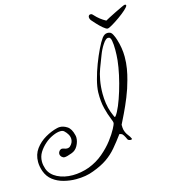

<svg xmlns="http://www.w3.org/2000/svg" viewBox="-142 -849 937 1054"><g transform="rotate(-15 327.0 -322.0)"><path d="M575 -575Q583 -550 587 -524.5Q591 -499 591 -475Q591 -440 585.5 -407.5Q580 -375 572 -347Q560 -301 541.5 -255.5Q523 -210 505.5 -174Q488 -138 478 -118Q478 -114 478.5 -101.5Q479 -89 485 -75Q491 -62 499 -52.5Q507 -43 512 -31Q513 -30 513 -29.5Q513 -29 513 -29Q513 -25 504 -25Q500 -25 495 -27Q490 -29 488 -33Q474 -65 464.5 -68.5Q455 -72 453 -72Q425 -34 399.5 -4Q374 26 341.5 48.5Q309 71 260 89Q217 106 160 106Q125 106 90.5 97Q56 88 30 68Q4 48 -8 15Q-13 1 -15.5 -13Q-18 -27 -18 -39Q-18 -82 5 -113Q28 -144 62.5 -164Q97 -184 131 -192Q135 -193 139 -193.5Q143 -194 147 -194Q167 -194 188 -180.5Q209 -167 218 -129Q219 -125 219.5 -121.5Q220 -118 220 -114Q220 -92 207.5 -69Q195 -46 172 -38Q143 -27 130 -27Q124 -27 120.5 -29.5Q117 -32 113 -35Q111 -37 108.5 -41.5Q106 -46 106 -52Q106 -62 115 -71Q122 -76 126 -76Q133 -76 140.5 -73Q148 -70 155 -70Q166 -70 173 -76Q191 -93 191 -114Q191 -128 183.5 -141Q176 -154 165 -164Q158 -171 144 -171Q125 -171 99.5 -159.5Q74 -148 55 -131Q32 -111 17.5 -87.5Q3 -64 3 -35Q3 -25 5 -14.5Q7 -4 11 8Q24 42 61.5 61Q99 80 148 80Q194 80 242 63Q289 45 325.5 14Q362 -17 387 -50Q412 -83 425 -108Q438 -133 438 -138Q439 -145 429 -168.5Q419 -192 409 -231Q399 -270 400 -323Q401 -353 411.5 -393.5Q422 -434 438 -476Q454 -518 471 -553Q488 -588 502 -607Q516 -625 532 -625Q534 -625 537 -625Q540 -625 542 -624Q554 -623 562.5 -606Q571 -589 575 -575ZM548 -465Q551 -495 551 -525Q551 -556 547 -577Q543 -598 532 -598Q517 -601 498 -571Q482 -547 470 -515Q458 -483 444 -447Q434 -421 427.5 -385Q421 -349 421 -309Q421 -282 425 -254.5Q429 -227 438 -202Q448 -176 450.5 -171.5Q453 -167 458 -172Q471 -189 485 -222.5Q499 -256 512 -298.5Q525 -341 534.5 -384.5Q544 -428 548 -465ZM672 -744Q671 -737 654 -721.5Q637 -706 613 -689Q589 -672 568.5 -660Q548 -648 541 -648Q533 -648 516.5 -662Q500 -676 485 -692.5Q470 -709 464 -716Q457 -725 457 -736Q459 -748 469 -748H471Q476 -748 479 -745Q482 -742 485 -739Q511 -710 545 -692Q550 -695 567 -704Q584 -713 605.5 -723.5Q627 -734 644 -742Q661 -750 664 -750Q673 -750 672 -744Z"/></g></svg>

Font: Ingrid Darling
Style: Regular
Weight: 400
Designer: Robert E. Leuschke
Foundry: Robert E. Leuschke
Version: Version 1.010; ttfautohint (v1.8.3)